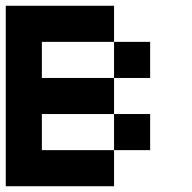

<svg xmlns="http://www.w3.org/2000/svg" viewBox="-20 -645 665 665"><path d="M125 -125H375V0H0V-625H375V-500H125V-375H375V-250H125ZM500 -375H375V-500H500ZM500 -125H375V-250H500Z"/></svg>

Font: Tiny5
Style: Regular
Weight: 400
Designer: Stefan Schmidt
Foundry: Made with Bits'n'Picas by Kreative Software
Version: Version 1.002; ttfautohint (v1.8.4.7-5d5b)